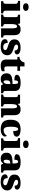

<svg xmlns="http://www.w3.org/2000/svg" viewBox="2272 -3089 827 5411"><g transform="rotate(90 2685.5 -383.5)"><path d="M179 -619Q134 -619 103.5 -639.5Q73 -660 73 -698Q73 -739 103.5 -758Q134 -777 179 -777Q222 -777 254 -758Q286 -739 286 -698Q286 -660 254 -639.5Q222 -619 179 -619ZM12 0V-61H24Q53 -61 70 -77Q87 -93 87 -135V-409Q87 -446 69 -460.5Q51 -475 24 -475H5V-536H281V-131Q281 -91 298.5 -76Q316 -61 344 -61H355V0Z M390 0V-61H394Q428 -61 445.5 -73Q463 -85 463 -128V-412Q463 -453 447.5 -464Q432 -475 399 -475H395V-536H641L654 -472H659Q678 -503 711 -527Q744 -551 810 -551Q890 -551 931 -506Q972 -461 972 -360V-131Q972 -85 984.5 -73Q997 -61 1031 -61H1035V0H778V-317Q778 -381 767 -416Q756 -451 724 -451Q699 -451 684.5 -430Q670 -409 664 -375Q658 -341 658 -301V-125Q658 -85 673 -73Q688 -61 721 -61H725V0Z M1302 10Q1218 10 1170.5 -6Q1123 -22 1103.5 -49.5Q1084 -77 1084 -109Q1084 -153 1115 -170.5Q1146 -188 1189 -188Q1189 -119 1221.5 -90Q1254 -61 1305 -61Q1353 -61 1372.5 -78Q1392 -95 1392 -117Q1392 -146 1363 -163Q1334 -180 1272 -197Q1181 -223 1135.5 -262.5Q1090 -302 1090 -378Q1090 -467 1154.5 -508.5Q1219 -550 1325 -550Q1394 -550 1435.5 -535.5Q1477 -521 1495.5 -499Q1514 -477 1514 -453Q1514 -417 1488 -399Q1462 -381 1405 -381Q1405 -430 1377 -455.5Q1349 -481 1308 -481Q1277 -481 1257 -469Q1237 -457 1237 -432Q1237 -404 1261.5 -387.5Q1286 -371 1356 -350Q1410 -334 1451 -313Q1492 -292 1514.5 -259.5Q1537 -227 1537 -174Q1537 -92 1478 -41Q1419 10 1302 10Z M1825 10Q1748 10 1702.5 -26Q1657 -62 1657 -150V-460H1583V-519Q1626 -519 1654 -535.5Q1682 -552 1696 -568Q1710 -582 1722.5 -606Q1735 -630 1742 -661H1852V-536H1978V-460H1852V-170Q1852 -130 1863.5 -111Q1875 -92 1911 -92Q1931 -92 1951 -95Q1971 -98 1987 -102V-22Q1969 -13 1928 -1.5Q1887 10 1825 10Z M2204 10Q2161 10 2125 -8Q2089 -26 2067.5 -62.5Q2046 -99 2046 -155Q2046 -238 2101 -277Q2156 -316 2267 -320L2348 -323V-375Q2348 -431 2335 -456.5Q2322 -482 2296 -482Q2272 -482 2258 -455Q2244 -428 2244 -375Q2165 -375 2126.5 -391Q2088 -407 2088 -445Q2088 -483 2118.5 -506.5Q2149 -530 2200.5 -540.5Q2252 -551 2313 -551Q2428 -551 2485.5 -513.5Q2543 -476 2543 -383V-131Q2543 -91 2555.5 -76Q2568 -61 2602 -61H2606V0H2383L2358 -56H2348Q2326 -30 2306.5 -15.5Q2287 -1 2263.5 4.5Q2240 10 2204 10ZM2283 -71Q2313 -71 2331 -103.5Q2349 -136 2349 -191V-262L2318 -259Q2276 -256 2260 -229.5Q2244 -203 2244 -152Q2244 -71 2283 -71Z M2645 0V-61H2649Q2683 -61 2700.5 -73Q2718 -85 2718 -128V-412Q2718 -453 2702.5 -464Q2687 -475 2654 -475H2650V-536H2896L2909 -472H2914Q2933 -503 2966 -527Q2999 -551 3065 -551Q3145 -551 3186 -506Q3227 -461 3227 -360V-131Q3227 -85 3239.5 -73Q3252 -61 3286 -61H3290V0H3033V-317Q3033 -381 3022 -416Q3011 -451 2979 -451Q2954 -451 2939.5 -430Q2925 -409 2919 -375Q2913 -341 2913 -301V-125Q2913 -85 2928 -73Q2943 -61 2976 -61H2980V0Z M3618 10Q3539 10 3480 -15Q3421 -40 3388 -100.5Q3355 -161 3355 -267Q3355 -376 3390 -437.5Q3425 -499 3484 -525Q3543 -551 3616 -551Q3698 -551 3745 -535Q3792 -519 3812 -494.5Q3832 -470 3832 -444Q3832 -424 3821 -400Q3810 -376 3776 -359.5Q3742 -343 3673 -343Q3673 -380 3668.5 -411.5Q3664 -443 3653 -462.5Q3642 -482 3623 -482Q3601 -482 3585 -463Q3569 -444 3560 -397.5Q3551 -351 3551 -268Q3551 -171 3573.5 -121.5Q3596 -72 3646 -72Q3702 -72 3742.5 -98Q3783 -124 3800 -161Q3816 -153 3822.5 -138.5Q3829 -124 3829 -110Q3829 -84 3807.5 -56Q3786 -28 3740 -9Q3694 10 3618 10Z M4046 -619Q4001 -619 3970.5 -639.5Q3940 -660 3940 -698Q3940 -739 3970.5 -758Q4001 -777 4046 -777Q4089 -777 4121 -758Q4153 -739 4153 -698Q4153 -660 4121 -639.5Q4089 -619 4046 -619ZM3879 0V-61H3891Q3920 -61 3937 -77Q3954 -93 3954 -135V-409Q3954 -446 3936 -460.5Q3918 -475 3891 -475H3872V-536H4148V-131Q4148 -91 4165.5 -76Q4183 -61 4211 -61H4222V0Z M4442 10Q4399 10 4363 -8Q4327 -26 4305.5 -62.5Q4284 -99 4284 -155Q4284 -238 4339 -277Q4394 -316 4505 -320L4586 -323V-375Q4586 -431 4573 -456.5Q4560 -482 4534 -482Q4510 -482 4496 -455Q4482 -428 4482 -375Q4403 -375 4364.5 -391Q4326 -407 4326 -445Q4326 -483 4356.5 -506.5Q4387 -530 4438.5 -540.5Q4490 -551 4551 -551Q4666 -551 4723.5 -513.5Q4781 -476 4781 -383V-131Q4781 -91 4793.5 -76Q4806 -61 4840 -61H4844V0H4621L4596 -56H4586Q4564 -30 4544.5 -15.5Q4525 -1 4501.5 4.5Q4478 10 4442 10ZM4521 -71Q4551 -71 4569 -103.5Q4587 -136 4587 -191V-262L4556 -259Q4514 -256 4498 -229.5Q4482 -203 4482 -152Q4482 -71 4521 -71Z M5112 10Q5028 10 4980.5 -6Q4933 -22 4913.5 -49.5Q4894 -77 4894 -109Q4894 -153 4925 -170.5Q4956 -188 4999 -188Q4999 -119 5031.5 -90Q5064 -61 5115 -61Q5163 -61 5182.5 -78Q5202 -95 5202 -117Q5202 -146 5173 -163Q5144 -180 5082 -197Q4991 -223 4945.5 -262.5Q4900 -302 4900 -378Q4900 -467 4964.5 -508.5Q5029 -550 5135 -550Q5204 -550 5245.5 -535.5Q5287 -521 5305.5 -499Q5324 -477 5324 -453Q5324 -417 5298 -399Q5272 -381 5215 -381Q5215 -430 5187 -455.5Q5159 -481 5118 -481Q5087 -481 5067 -469Q5047 -457 5047 -432Q5047 -404 5071.5 -387.5Q5096 -371 5166 -350Q5220 -334 5261 -313Q5302 -292 5324.5 -259.5Q5347 -227 5347 -174Q5347 -92 5288 -41Q5229 10 5112 10Z"/></g></svg>

Font: Noto Serif Devanagari Black
Style: Regular
Weight: 900
Designer: Universal Thirst, Indian Type Foundry and the Monotype Design Team
Foundry: Monotype Imaging Inc.
Version: Version 2.004; ttfautohint (v1.8.4.7-5d5b)